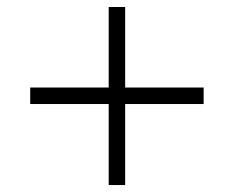

<svg xmlns="http://www.w3.org/2000/svg" viewBox="-20 -578 665 546"><path d="M289.1 -51.8V-282.2H65.9V-329.1H289.1V-558.1H335.9V-329.1H559.1V-282.2H335.9V-51.8Z"/></svg>

Font: HK Grotesk Light
Style: Regular
Weight: 300
Designer: Alfredo Marco Pradil and Stefan Peev
Foundry: Hanken Design Co.
Version: Version 1.045;PS 001.045;hotconv 1.0.88;makeotf.lib2.5.64775